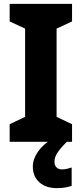

<svg xmlns="http://www.w3.org/2000/svg" viewBox="-20 -827 423 994"><path d="M353 -93H30V-184L110 -222V-679L30 -716V-807H353V-716L273 -679V-222L353 -184ZM262 10Q262 29 272.5 39.5Q283 50 301 50Q315 50 328.5 46.5Q342 43 351 40V135Q337 140 318.5 143.5Q300 147 275 147Q217 147 183.5 116.5Q150 86 150 36Q150 -3 176 -41Q202 -79 254 -111L326 -93Q293 -60 277.5 -36.5Q262 -13 262 10Z"/></svg>

Font: Noto Sans Telugu UI SemiCondensed ExtraBold
Style: Regular
Weight: 800
Width: 4
Designer: Jelle Bosma - Monotype Design Team
Foundry: Monotype Imaging Inc.
Version: Version 2.005; ttfautohint (v1.8.4.7-5d5b)